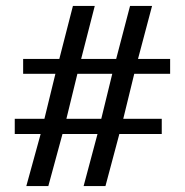

<svg xmlns="http://www.w3.org/2000/svg" viewBox="-20 -628 624 648"><path d="M241.2 -378.9 204.1 -227.1H321.8L358.9 -378.9ZM299.8 -607.9 253.9 -429.2H372.1L418.9 -607.9H493.2L445.8 -429.2H554.2V-378.9H433.1L396 -227.1H525.9V-175.8H382.8L335.9 0H262.2L309.1 -175.8H190.9L143.1 0H68.8L117.2 -175.8H29.8V-227.1H129.9L167 -378.9H58.1V-429.2H180.2L226.1 -607.9Z"/></svg>

Font: Bluu Next
Style: Bold
Weight: 700
Designer: Jean-Baptiste Morizot, Igor Stepanchenko (Cyrillic)
Foundry: Igor Stepanchenko
Version: Version 1.005